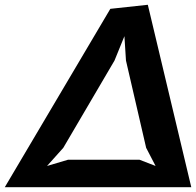

<svg xmlns="http://www.w3.org/2000/svg" viewBox="-46 -784 821 804"><path d="M755 0H-26L416 -747L573 -764ZM538.5 -115 605.5 -89 566 -165 481.5 -530.5 475 -632.5 433.5 -530.5 219 -165 151 -89 238.5 -115Z"/></svg>

Font: B612
Style: Bold Italic
Weight: 700
Italic angle: -10°
Designer: Nicolas Chauveau, Thomas Paillot, Jonathan Favre-Lamarine, Jean-Luc Vinot
Foundry: AIRBUS
Version: Version 1.008